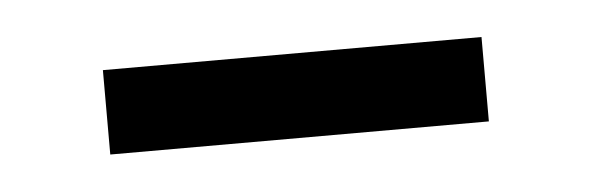

<svg xmlns="http://www.w3.org/2000/svg" viewBox="-24 -373 419 136"><g transform="rotate(-5 186.0 -305.0)"><path d="M320.2 -335.2V-275.2H51V-335.2Z"/></g></svg>

Font: Yaldevi ExtraLight
Style: Regular
Weight: 200
Designer: Sol Matas, Rajitha Manaperi, Kosala Senevirathne
Foundry: Mooniak
Version: Version 1.100